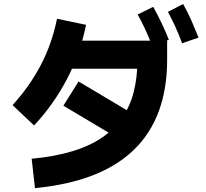

<svg xmlns="http://www.w3.org/2000/svg" viewBox="-20 -874 1040 969"><path d="M156.5 75.5 139.8 -72.8Q255.8 -83.8 343.9 -110.3Q432 -136.8 494.6 -179.4Q557.2 -222 596.8 -279.7Q636.5 -337.5 655 -410.5Q673.5 -483.5 673.5 -571.2L721 -527H276.3V-668.7H823.5V-571.2Q823.5 -460 798.2 -365.8Q773 -271.5 721.4 -195.8Q669.8 -120.2 590.6 -64.2Q511.3 -8.2 403.1 26.9Q294.8 62 156.5 75.5ZM152 -240.8 43.3 -343.5Q129.2 -437.7 185.4 -544.7Q241.7 -651.7 267.7 -779.3L414.3 -748.7Q384.8 -602.8 318.2 -475.3Q251.7 -347.8 152 -240.8ZM658.8 -294.7 582.2 -172.5 299.8 -340.5 376.5 -462.7ZM747.8 -644Q728 -694 710.6 -731Q693.2 -768 674.7 -800.8L753.2 -839.5Q775.8 -799 795.8 -756.9Q815.8 -714.8 832.3 -673.2ZM899.2 -655.8Q880 -706.8 862.5 -744.4Q845 -782 827.3 -814.2L904.2 -853.7Q927.8 -812.2 946.6 -769.1Q965.3 -726 982 -684.2Z"/></svg>

Font: Murecho Thin
Style: Regular
Weight: 100
Designer: Neil Summerour
Foundry: Positype
Version: Version 1.010